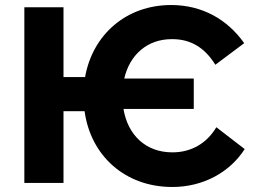

<svg xmlns="http://www.w3.org/2000/svg" viewBox="-20 -729 1013 765"><path d="M666 16H667C790 16 896 -43 955 -135L842 -222C804 -158 742 -122 668 -122H666C561 -122 489 -191 472 -295H752V-416H475C497 -511 567 -573 664 -573H667C740 -573 796 -539 838 -471L953 -557C886 -652 785 -709 662 -709C483 -709 349 -591 319 -422H233V-700H77V0H233V-286H317C341 -109 478 16 666 16Z"/></svg>

Font: Fixel Display Bold
Style: Bold
Weight: 700
Designer: AlfaBravo + MacPaw
Foundry: Kyrylo Tkachov, Marchela Mozhyna, Serhii Makarenko, Maria Weinstein, Zakhar Kryvoshyya
Version: Version 1.211